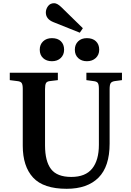

<svg xmlns="http://www.w3.org/2000/svg" viewBox="-20 -1164 820 1198"><path d="M396 14Q251 14 186.5 -56Q122 -126 122 -255V-610Q122 -635 115.5 -645.5Q109 -656 88 -658L41 -664V-710H341V-664L291 -658Q273 -656 267 -645.5Q261 -635 261 -608V-257Q261 -158 298.5 -109Q336 -60 425 -60Q513 -60 555 -112Q597 -164 597 -261V-610Q597 -636 590.5 -646Q584 -656 563 -658L519 -664V-710H741V-664L696 -658Q677 -655 670.5 -645Q664 -635 664 -607V-268Q664 -125 594.5 -55.5Q525 14 396 14ZM478 -960 313 -1026Q266 -1045 266 -1086Q266 -1107 279.5 -1125.5Q293 -1144 318 -1144Q337 -1144 362 -1120L497 -988ZM522 -782Q489 -782 468 -801.5Q447 -821 447 -854Q447 -886 467.5 -906Q488 -926 522 -926Q558 -926 578.5 -906.5Q599 -887 599 -854Q599 -822 577.5 -802Q556 -782 522 -782ZM304 -782Q270 -782 249 -801.5Q228 -821 228 -854Q228 -886 249 -906Q270 -926 304 -926Q340 -926 360 -906.5Q380 -887 380 -854Q380 -822 359 -802Q338 -782 304 -782Z"/></svg>

Font: Literata 36pt SemiBold
Style: Regular
Weight: 600
Designer: Latin by Veronika Burian and Jose Scaglione. Greek by Irene Vlachou. Cyrillic by Vera Evstafieva.
Foundry: TypeTogether
Version: Version 3.002